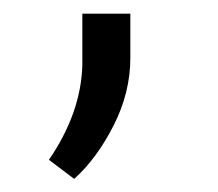

<svg xmlns="http://www.w3.org/2000/svg" viewBox="-20 -123 322 284"><path d="M89.7 141.6C111.8 121.9 131.5 95.2 148.1 62.5C164.7 29.7 172.8 -3.5 172.8 -37.3V-102.8H101.8V-26.2C100.3 20.7 84.1 67 52.4 113.4Z"/></svg>

Font: Vazir FD Light
Style: Regular
Weight: 300
Foundry: DejaVu fonts team - Redesigned by Saber Rastikerdar
Version: Version 21.10;October 20, 2019;FontCreator 12.0.0.2547 64-bi